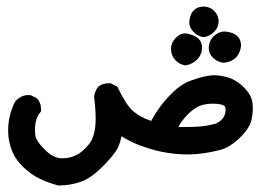

<svg xmlns="http://www.w3.org/2000/svg" viewBox="-20 -274 793 587"><path d="M4.9 125Q4.9 78.1 26.4 36.1Q43.9 16.6 67.4 16.6Q73.2 16.6 75.2 17.6L92.8 26.4Q105.5 40 105.5 59.6Q105.5 61.5 105.5 66.4Q95.7 78.1 92.8 86.9Q86.9 103.5 86.9 122.1Q86.9 140.6 90.8 149.4Q98.6 166 118.2 184.6Q143.6 210 169.9 210Q185.5 210 198.2 206.1Q210.9 202.1 220.7 196.3Q236.3 185.5 252 167Q272.5 141.6 272.5 87.9Q272.5 59.6 267.6 20.5Q270.5 3.9 280.3 -8.8Q293 -19.5 312.5 -19.5Q314.5 -19.5 318.4 -19.5L338.9 -8.8Q364.3 44.9 385.7 64.5Q407.2 84 442.4 95.7Q466.8 49.8 502.9 13.7Q531.2 -15.6 562.5 -27.3Q607.4 -43.9 634.8 -43.9Q651.4 -43.9 669.9 -39.1Q700.2 -32.2 724.6 -7.8Q750 16.6 752 43Q752.9 48.8 752.9 61Q752.9 73.2 749 91.8Q743.2 118.2 712.9 147.5Q682.6 176.8 652.3 184.6Q598.6 198.2 554.7 198.2Q487.3 198.2 422.9 175.8Q385.7 164.1 351.6 142.6Q347.7 161.1 340.8 176.8Q329.1 200.2 292.5 236.3Q255.9 272.5 225.6 282.2Q195.3 293 159.2 293H158.2Q127.9 285.2 101.6 272.5Q74.2 259.8 48.3 233.9Q22.5 208 12.7 175.8Q4.9 152.3 4.9 125ZM525.4 114.3Q537.1 114.3 544.9 114.3Q567.4 114.3 583 113.3Q615.2 111.3 640.6 103.5Q661.1 93.8 667 77.1Q669.9 68.4 669.9 62.5Q669.9 54.7 667 50.8Q659.2 43 630.9 43Q604.5 43 587.9 50.8Q568.4 60.5 551.8 78.1Q535.2 95.7 525.4 114.3ZM519.5 -160.2Q531.2 -171.9 545.9 -171.9Q551.8 -171.9 557.6 -169.9Q597.7 -160.2 597.7 -128.9Q597.7 -105.5 580.1 -89.8Q565.4 -76.2 545.9 -74.2Q528.3 -77.1 515.6 -90.8Q502.9 -104.5 502.9 -124.5Q502.9 -144.5 519.5 -160.2ZM618.2 -126Q618.2 -151.4 637.7 -167Q650.4 -177.7 667 -177.7Q670.9 -177.7 674.8 -176.8Q696.3 -173.8 708 -161.1Q716.8 -150.4 716.8 -136.7Q716.8 -123 710 -110.4Q705.1 -100.6 696.3 -93.8Q683.6 -84 663.1 -82Q643.6 -85 630.9 -97.7Q618.2 -110.4 618.2 -126ZM558.6 -206.1Q558.6 -210 559.6 -213.9Q562.5 -234.4 574.2 -244.1Q585.9 -253.9 601.6 -253.9Q625 -253.9 638.7 -236.3Q648.4 -223.6 648.4 -209Q648.4 -190.4 634.8 -176.8Q621.1 -163.1 602.5 -160.2Q585 -163.1 571.8 -176.3Q558.6 -189.5 558.6 -206.1Z"/></svg>

Font: JasonHandwriting2
Style: SemiBold
Weight: 600
Version: Version 1.04.7